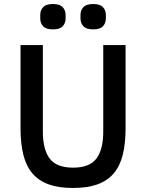

<svg xmlns="http://www.w3.org/2000/svg" viewBox="-20 -922 726 954"><path d="M193 -698V-268Q193 -179 227 -134Q261 -89 343 -89Q425 -89 459 -134Q493 -179 493 -268V-698H604V-286Q604 -209 590 -153Q576 -97 545 -60.5Q514 -24 464.5 -6Q415 12 343 12Q271 12 221.5 -6Q172 -24 141 -60.5Q110 -97 96 -153Q82 -209 82 -286V-698ZM243 -776Q209 -776 194.5 -791.5Q180 -807 180 -830V-848Q180 -871 194.5 -886.5Q209 -902 243 -902Q277 -902 291.5 -886.5Q306 -871 306 -848V-830Q306 -807 291.5 -791.5Q277 -776 243 -776ZM443 -776Q409 -776 394.5 -791.5Q380 -807 380 -830V-848Q380 -871 394.5 -886.5Q409 -902 443 -902Q477 -902 491.5 -886.5Q506 -871 506 -848V-830Q506 -807 491.5 -791.5Q477 -776 443 -776Z"/></svg>

Font: IBM Plex Sans Thai Medm
Style: Regular
Weight: 500
Designer: Mike Abbink, Paul van der Laan, Pieter van Rosmalen, Ben Mitchell, Mark Frömberg
Foundry: Bold Monday
Version: Version 1.2